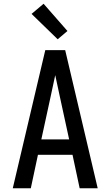

<svg xmlns="http://www.w3.org/2000/svg" viewBox="-20 -1002 588 1022"><path d="M48 0 221 -735H327L500 0H404L366 -178H182L144 0ZM200 -260H348L298 -490Q292 -518 286 -546Q280 -574 274 -602Q268 -574 262 -546Q256 -518 250 -490ZM287 -793 148 -928 212 -982 339 -837Z"/></svg>

Font: Iosevka Semi-Condensed Medium
Style: Regular
Weight: 500
Monospace: yes
Designer: Belleve Invis
Foundry: Belleve Invis
Version: Version 27.3.5